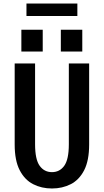

<svg xmlns="http://www.w3.org/2000/svg" viewBox="-20 -1061 590 1092"><path d="M275.5 11Q216.5 11 168.5 -13.5Q120.5 -38 92 -93Q63.5 -148 63.5 -239.5V-700H179.5V-240.5Q179.5 -154.5 205.5 -118.2Q231.5 -82 275.5 -82Q319.5 -82 345.5 -118.2Q371.5 -154.5 371.5 -240.5V-700H487V-239.5Q487 -148 458.8 -93Q430.5 -38 382.5 -13.5Q334.5 11 275.5 11ZM101.5 -892H223V-768H101.5ZM326 -892H448V-768H326ZM130.5 -970V-1041H420V-970Z"/></svg>

Font: Trispace SemiCondensed Medium
Style: Regular
Weight: 500
Width: 4
Designer: Tyler Finck
Foundry: Etcetera Type Company
Version: Version 1.210; ttfautohint (v1.8.3)